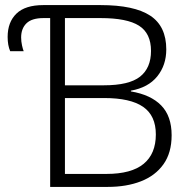

<svg xmlns="http://www.w3.org/2000/svg" viewBox="-20 -734 749 754"><path d="M177 0V-663H151Q105 -663 84 -642.5Q63 -622 63 -587Q63 -571 66.5 -555.5Q70 -540 73 -533H20Q10 -556 10 -589Q10 -647 44.5 -680.5Q79 -714 150 -714H375Q507 -714 570 -672.5Q633 -631 633 -540Q633 -478 597.5 -434Q562 -390 494 -378V-375Q572 -362 613 -320Q654 -278 654 -203Q654 -134 622 -89Q590 -44 533.5 -22Q477 0 403 0ZM388 -399Q487 -399 530 -433Q573 -467 573 -534Q573 -603 526 -633Q479 -663 375 -663H235V-399ZM398 -51Q496 -51 544 -90.5Q592 -130 592 -206Q592 -280 542 -314.5Q492 -349 389 -349H235V-51Z"/></svg>

Font: RS Noto Sans Light
Style: Regular
Weight: 300
Designer: Monotype Design Team
Foundry: Monotype Imaging Inc.
Version: Version 3.10